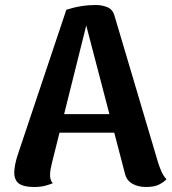

<svg xmlns="http://www.w3.org/2000/svg" viewBox="-20 -733 688 767"><path d="M363 -713Q388 -713 409.5 -704Q431 -695 438 -668L612 -82Q616 -69 624 -50Q632 -31 645 -17Q636 -7 617 3.5Q598 14 563 14Q531 14 508 0.5Q485 -13 479 -40L317 -660L331 -657L187 -80Q184 -68 182 -56.5Q180 -45 180 -34Q180 -22 183 -14Q186 -6 191 -1Q176 5 158.5 9.5Q141 14 115 14Q75 14 56 0.5Q37 -13 37 -44Q37 -57 40.5 -75.5Q44 -94 51 -115L245 -694Q303 -713 363 -713ZM181 -277H513V-203H181Z"/></svg>

Font: Arima Thin
Style: Regular
Weight: 100
Designer: Joana Correia and Natanael Gama
Foundry: NDISCOVER
Version: Version 1.101;gftools[0.9.23]